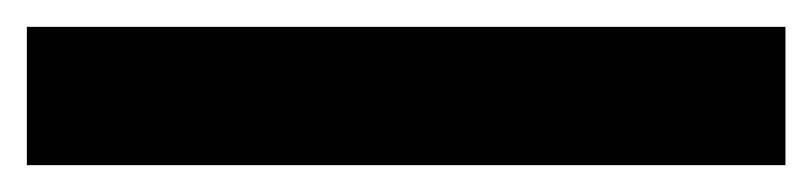

<svg xmlns="http://www.w3.org/2000/svg" viewBox="-30 43 605 143"><path d="M-10 166V63H555V166Z"/></svg>

Font: Teachers
Style: Bold
Weight: 700
Designer: Alfredo Marco Pradil, Chank Diesel
Version: Version 1.001